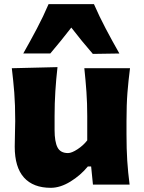

<svg xmlns="http://www.w3.org/2000/svg" viewBox="-20 -900 700 936"><path d="M227.5 15.6Q142.1 15.6 96.9 -34.4Q51.8 -84.5 51.8 -185.1Q51.8 -222.7 53 -250.7Q54.2 -278.8 54.2 -309.6Q54.2 -390.1 49.6 -448.5Q44.9 -506.8 37.6 -567.4L260.3 -572.8Q253.4 -512.7 249.8 -454.6Q246.1 -396.5 246.1 -334V-266.1Q246.1 -209.5 260.3 -181.6Q274.4 -153.8 311.5 -153.8Q329.6 -153.8 358.2 -172.6Q386.7 -191.4 405.3 -215.8V-334Q405.3 -396.5 401.4 -451.7Q397.5 -506.8 391.1 -567.4H613.8Q606 -506.8 601.3 -448.5Q596.7 -390.1 596.7 -309.6V-244.6Q596.7 -173.8 600.3 -116.9Q604 -60.1 611.8 0H433.1L424.3 -88.4H408.2Q373 -45.4 323.5 -14.9Q273.9 15.6 227.5 15.6ZM432.6 -637.2Q377.4 -700.7 327.6 -765.6Q303.2 -733.9 277.6 -702.4Q252 -670.9 225.1 -639.2H93.3Q127.4 -699.2 159.4 -759.8Q191.4 -820.3 216.8 -879.9H438Q463.9 -820.3 495.8 -759.8Q527.8 -699.2 562 -639.2Z"/></svg>

Font: Pinar-DS4-FD ExtraBold
Style: Regular
Weight: 800
Designer: Amin Abedi
Version: Version 3.000